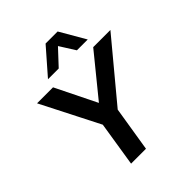

<svg xmlns="http://www.w3.org/2000/svg" viewBox="-253 -1089 1240 1240"><g transform="rotate(-45 367.0 -469.5)"><path d="M218 0 276 -366 285 -271 64 -705H210L348 -425H349L577 -705H734L373 -271L413 -366L354 0ZM224 -765 376 -939H486L587 -765H488L421 -871L322 -765Z"/></g></svg>

Font: Nunito Sans 7pt
Style: Bold Italic
Weight: 700
Italic angle: -9°
Version: Version 3.101;gftools[0.9.27]